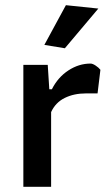

<svg xmlns="http://www.w3.org/2000/svg" viewBox="-20 -720 433 740"><path d="M151 -547 234 -700 359 -687 230 -534ZM70 -470H164L170 -376H180Q203 -422 243.5 -448.5Q284 -475 329 -475Q337 -475 349 -467Q361 -459 367 -451L356 -360H311Q265 -360 229.5 -342.5Q194 -325 177 -288V0H70Z"/></svg>

Font: Athiti SemiBold
Style: Regular
Weight: 600
Designer: CadsonDemak Team
Foundry: CadsonDemak
Version: Version 1.032